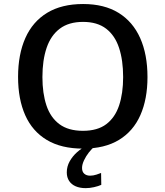

<svg xmlns="http://www.w3.org/2000/svg" viewBox="-20 -741 836 970"><path d="M399.4 9.8Q289.6 9.8 216.6 -33.9Q143.6 -77.6 107.4 -158.9Q71.3 -240.2 71.3 -352.1Q71.3 -466.3 108.2 -549.1Q145 -631.8 218.3 -676.3Q291.5 -720.7 399.9 -720.7Q506.8 -720.7 579.1 -676Q651.4 -631.3 688.2 -548.6Q725.1 -465.8 725.1 -351.6Q725.1 -240.7 689.2 -159.4Q653.3 -78.1 581.1 -34.2Q508.8 9.8 399.4 9.8ZM398.9 -80.1Q472.7 -80.1 517.1 -113.8Q561.5 -147.5 581.8 -208.5Q602.1 -269.5 602.1 -351.6Q602.1 -436.5 581.5 -499Q561 -561.5 516.4 -595.9Q471.7 -630.4 399.4 -630.4Q327.6 -630.4 282.2 -596.2Q236.8 -562 215.6 -499.5Q194.3 -437 194.3 -351.6Q194.3 -269.5 214.6 -208.5Q234.9 -147.5 280 -113.8Q325.2 -80.1 398.9 -80.1ZM413.1 209.5Q383.8 209.5 362.3 200.2Q340.8 190.9 329.1 172.9Q317.4 154.8 317.4 129.9Q317.4 100.1 332 74Q346.7 47.9 369.4 27.8Q392.1 7.8 414.6 -2.4H460.4Q443.8 9.8 429 29.1Q414.1 48.3 404.3 69.3Q394.5 90.3 394.5 107.4Q394.5 127 405.8 136.7Q417 146.5 435.1 146.5Q451.2 146.5 467.5 141.1Q483.9 135.7 490.7 132.8L491.7 192.9Q476.6 199.7 454.8 204.6Q433.1 209.5 413.1 209.5Z"/></svg>

Font: Comme Medium
Style: Regular
Weight: 500
Version: Version 1.000;gftools[0.9.27]